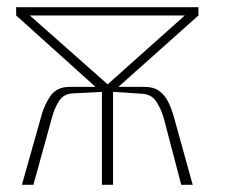

<svg xmlns="http://www.w3.org/2000/svg" viewBox="-20 -515 697 535"><path d="M41 0 95 -191Q103 -222 120.5 -247.5Q138 -273 175 -273H246L25 -472V-495H533V-472L310 -273H381Q409 -273 424.5 -261Q440 -249 449 -230.5Q458 -212 464 -191L517 0H485L436 -187Q429 -211 415.5 -232Q402 -253 373 -254L295 -259V0H264V-259L187 -255Q158 -255 144.5 -233.5Q131 -212 125 -188L73 0ZM280 -280 495 -472H63Z"/></svg>

Font: Alumni Sans ExtraLight
Style: Regular
Weight: 250
Version: Version 1.018